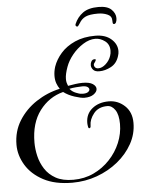

<svg xmlns="http://www.w3.org/2000/svg" viewBox="-55 -792 662 880"><g transform="rotate(-5 276.0 -352.0)"><path d="M431 -748Q472 -748 490.5 -730Q509 -712 509 -690Q509 -679 505.5 -671.5Q502 -664 496 -664Q491 -664 490 -669.5Q489 -675 489 -684Q489 -701 469.5 -709.5Q450 -718 426 -718Q388 -718 369.5 -709.5Q351 -701 340 -682Q337 -678 333.5 -672.5Q330 -667 327 -667Q323 -667 320.5 -670.5Q318 -674 320 -679Q333 -710 359 -729Q385 -748 431 -748ZM243 44Q163 44 109.5 15.5Q56 -13 29 -58Q2 -103 2 -151Q2 -213 32.5 -262Q63 -311 113 -344Q163 -377 222 -390Q214 -401 208.5 -416Q203 -431 203 -450Q203 -471 210 -493Q221 -525 246 -553.5Q271 -582 311 -600Q351 -618 405 -618Q451 -618 478 -594.5Q505 -571 505 -539Q505 -533 504 -527.5Q503 -522 501 -516Q491 -483 464 -468.5Q437 -454 410 -454Q390 -454 381.5 -464Q373 -474 373 -485Q373 -495 378 -503Q383 -511 392 -511H394Q398 -511 398 -508Q398 -504 392 -496Q387 -491 387 -485Q387 -479 392 -473.5Q397 -468 407 -468Q424 -468 441 -483.5Q458 -499 465 -520Q469 -531 469 -544Q469 -573 448 -588.5Q427 -604 404 -604Q376 -604 347.5 -586Q319 -568 297.5 -541.5Q276 -515 266 -487Q254 -454 254 -432Q254 -422 256 -414.5Q258 -407 261 -400Q277 -403 295 -405.5Q313 -408 328 -408Q360 -408 375 -398Q390 -388 390 -375Q390 -362 374.5 -350.5Q359 -339 331 -339Q316 -339 286.5 -348.5Q257 -358 236 -374Q170 -357 127.5 -300.5Q85 -244 85 -154Q85 -124 92.5 -92Q100 -60 118 -32Q136 -4 167.5 13.5Q199 31 248 31Q299 31 341.5 11Q384 -9 416 -43Q448 -77 465.5 -119Q483 -161 483 -205Q483 -248 468 -270Q453 -292 432 -292Q391 -292 369.5 -265Q348 -238 348 -210V-209Q348 -198 341 -198Q337 -198 336 -205Q335 -210 334.5 -214.5Q334 -219 334 -223Q334 -264 364 -288.5Q394 -313 440 -313Q482 -313 513.5 -284Q545 -255 545 -205Q545 -154 520 -109Q495 -64 452.5 -29.5Q410 5 356 24.5Q302 44 243 44ZM325 -358Q342 -358 349.5 -363.5Q357 -369 357 -375Q357 -382 349.5 -387Q342 -392 326 -392Q316 -392 297.5 -390.5Q279 -389 266 -386Q277 -372 294 -365.5Q311 -359 314 -359Q317 -359 319.5 -358.5Q322 -358 325 -358Z"/></g></svg>

Font: Gwendolyn
Style: Bold
Weight: 700
Designer: Robert E. Leuschke
Foundry: Robert E. Leuschke
Version: Version 1.010; ttfautohint (v1.8.3)